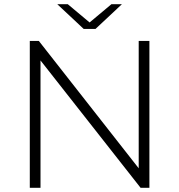

<svg xmlns="http://www.w3.org/2000/svg" viewBox="-20 -895 854 915"><path d="M122 0V-700H165L641 -93V-700H692V0H650L173 -607V0ZM379 -757 253 -875H303L407 -788L511 -875H561L435 -757Z"/></svg>

Font: Montserrat Z Light
Style: Regular
Weight: 300
Designer: Julieta Ulanovsky
Foundry: Julieta Ulanovsky
Version: Version 8.000